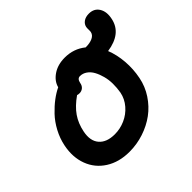

<svg xmlns="http://www.w3.org/2000/svg" viewBox="-191 -1010 1230 1230"><g transform="rotate(-45 424.0 -395.5)"><path d="M323.2 9.8Q229 9.8 161.6 -33.2Q94.2 -76.2 66.7 -149.9Q39.1 -223.6 57.1 -313Q67.9 -367.2 94.5 -416.7Q121.1 -466.3 155.5 -502.4Q189.9 -538.6 224.4 -564.5Q258.8 -590.3 292 -606Q303.2 -650.4 347.7 -680.7Q392.1 -710.9 456.1 -710.9Q536.6 -710.9 597.2 -662.1H598.1Q636.2 -662.1 660.6 -673.8Q685.1 -685.5 689.9 -708Q691.4 -717.3 690.9 -730.5Q690.4 -743.7 691.9 -752Q696.3 -773.9 715.6 -787.4Q734.9 -800.8 764.2 -800.8Q811.5 -800.8 833.7 -764.6Q856 -728.5 844.2 -673.8Q822.3 -564.5 682.1 -543.9Q705.1 -485.8 710.4 -417.2Q715.8 -348.6 702.1 -279.8Q689.5 -215.3 653.3 -160.6Q617.2 -106 566.7 -68.8Q516.1 -31.7 453.1 -11Q390.1 9.8 323.2 9.8ZM207 -290Q192.4 -217.8 227.3 -177Q262.2 -136.2 335.9 -136.2Q384.3 -136.2 429.4 -156Q474.6 -175.8 507.6 -213.9Q540.5 -252 549.8 -299.8Q556.2 -337.4 555.9 -374Q555.7 -410.6 546.6 -443.8Q537.6 -477.1 523.7 -502.4Q509.8 -527.8 488 -543Q466.3 -558.1 440.9 -558.1Q417.5 -558.1 411.1 -525.9Q407.7 -504.9 394 -493.4Q380.4 -481.9 361.8 -481.9Q350.6 -481.9 341.8 -484.9Q282.7 -443.4 251 -397.5Q219.2 -351.6 207 -290Z"/></g></svg>

Font: Shantell Sans Normal
Style: Bold Italic
Weight: 700
Italic angle: -11.31°
Designer: Stephen Nixon, Anya Danilova, Shantell Martin
Foundry: Arrow Type
Version: Version 1.006;[559af2be0]